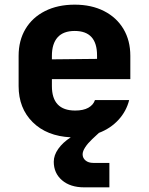

<svg xmlns="http://www.w3.org/2000/svg" viewBox="-20 -580 640 825"><path d="M540 -240H203V-210Q203 -105 303 -105Q338 -105 359.5 -117Q381 -129 388 -150H535Q523 -102 489 -65Q455 -28 405 -9L376 18Q357 36 346 53Q335 70 335 83Q335 99 347.5 109.5Q360 120 381 120H450V225H342Q282 225 246.5 194.5Q211 164 211 115Q211 87 230.5 59.5Q250 32 284 10Q181 5 120.5 -55Q60 -115 60 -210V-340Q60 -406 89.5 -455.5Q119 -505 173.5 -532.5Q228 -560 301 -560Q373 -560 427 -532.5Q481 -505 510.5 -455.5Q540 -406 540 -340ZM203 -325 397 -327V-342Q397 -447 301 -447Q252 -447 227.5 -419.5Q203 -392 203 -340Z"/></svg>

Font: JetBrains Mono Extra Bold
Style: Regular
Weight: 800
Monospace: yes
Designer: Philipp Nurullin, Konstantin Bulenkov
Foundry: JetBrains
Version: 2.002